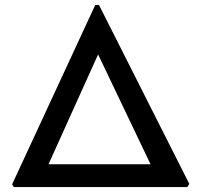

<svg xmlns="http://www.w3.org/2000/svg" viewBox="-20 -756 814 776"><path d="M36 0 29 -11 365 -736H380L745 -13L737 0ZM176 -92H588.5L376.5 -536Z"/></svg>

Font: Merriweather Sans
Style: Regular
Weight: 400
Designer: Eben Sorkin
Foundry: Eben Sorkin
Version: Version 1.008; ttfautohint (v1.7.19-72a1) -l 8 -r 50 -G 200 